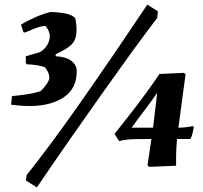

<svg xmlns="http://www.w3.org/2000/svg" viewBox="-20 -718 880 833"><path d="M109 -258Q71 -258 28 -264L32 -301Q65 -304 97.5 -309Q130 -314 155 -322Q171 -336 182.5 -353.5Q194 -371 194 -379Q194 -393 188 -405.5Q182 -418 174 -427Q138 -438 96 -439L92 -445V-474L154 -492Q174 -504 185 -523Q196 -542 196 -561Q196 -583 177 -606Q155 -604 131 -594.5Q107 -585 89 -577L82 -578L71 -611Q98 -628 135 -644Q172 -660 200 -666Q226 -666 258.5 -660.5Q291 -655 306 -640Q308 -634 310 -620Q312 -606 312 -588Q312 -544 288.5 -523Q265 -502 222 -483L221 -474Q266 -472 289.5 -454Q313 -436 313 -409Q313 -333 256 -295.5Q199 -258 109 -258ZM140 95 92 65 96 41Q196 -84 328 -272Q460 -460 619 -698L665 -669L662 -640Q612 -575 550 -489.5Q488 -404 419 -306.5Q350 -209 278.5 -106.5Q207 -4 140 95ZM626 6 620 -2 637 -115Q593 -115 569 -114.5Q545 -114 529.5 -112Q514 -110 497 -106L477 -137Q507 -175 542 -219.5Q577 -264 610.5 -310Q644 -356 672 -397L779 -402L785 -395Q778 -342 769.5 -279.5Q761 -217 754 -164Q768 -164 785.5 -166Q803 -168 817 -171L821 -167Q820 -160 816 -142.5Q812 -125 806 -115H748Q746 -89 745 -73.5Q744 -58 744 -42Q744 -26 744 1ZM551 -164H644L662 -315Q635 -276 607 -239.5Q579 -203 551 -164Z"/></svg>

Font: Labrada ExtraBold
Style: Italic
Weight: 800
Italic angle: -7°
Designer: Mercedes Jáuregui
Foundry: Omnibus-Type Team
Version: Version 1.000; ttfautohint (v1.8.4.7-5d5b)